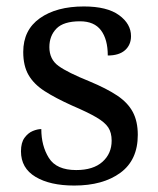

<svg xmlns="http://www.w3.org/2000/svg" viewBox="-20 -565 491 595"><path d="M210 10Q135 10 90 -17Q45 -44 45 -96Q45 -123 56 -138Q67 -153 81.5 -159Q96 -165 108 -165Q108 -113 131.5 -75.5Q155 -38 216 -38Q269 -38 297.5 -63.5Q326 -89 326 -129Q326 -154 315.5 -170Q305 -186 278.5 -201.5Q252 -217 203 -238Q152 -261 118.5 -282.5Q85 -304 68.5 -332.5Q52 -361 52 -404Q52 -472 103.5 -508.5Q155 -545 240 -545Q312 -545 349 -518Q386 -491 386 -453Q386 -426 367.5 -409.5Q349 -393 314 -393Q314 -443 293 -471Q272 -499 228 -499Q177 -499 155 -476.5Q133 -454 133 -419Q133 -381 161.5 -360.5Q190 -340 257 -313Q310 -291 343 -269Q376 -247 391.5 -218Q407 -189 407 -147Q407 -69 353 -29.5Q299 10 210 10Z"/></svg>

Font: Noto Serif Dives Akuru
Style: Regular
Weight: 400
Designer: Fernando Caro
Foundry: Fernando Caro
Version: Version 2.000; ttfautohint (v1.8.4.7-5d5b)